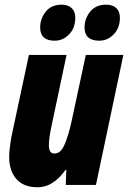

<svg xmlns="http://www.w3.org/2000/svg" viewBox="-20 -787 545 817"><path d="M139.2 9.8Q80.6 9.8 49.8 -25.1Q19 -60.1 19 -120.1Q19 -137.2 21.7 -158.2Q24.4 -179.2 27.8 -201.2L103 -553.2H263.2L198.2 -246.1Q188 -197.3 188 -168.9Q188 -152.3 193.4 -143.1Q198.7 -133.8 212.9 -133.8Q238.8 -133.8 255.4 -173.3Q272 -212.9 284.2 -269L345.2 -553.2H504.9L388.2 0H259.8L262.2 -64H258.8Q234.9 -30.3 205.1 -10.3Q175.3 9.8 139.2 9.8ZM402.8 -613.8Q339.8 -613.8 339.8 -669.9Q339.8 -707.5 363.5 -737.3Q387.2 -767.1 432.1 -767.1Q459.5 -767.1 474.9 -752.7Q490.2 -738.3 490.2 -711.9Q490.2 -667.5 463.6 -640.6Q437 -613.8 402.8 -613.8ZM212.9 -613.8Q150.9 -613.8 150.9 -669.9Q150.9 -707.5 174.6 -737.3Q198.2 -767.1 243.2 -767.1Q269 -767.1 284.7 -752.7Q300.3 -738.3 300.3 -711.9Q300.3 -667.5 273.9 -640.6Q247.6 -613.8 212.9 -613.8Z"/></svg>

Font: Open Sans Condensed ExtraBold
Style: Italic
Weight: 800
Width: 3
Italic angle: -12°
Designer: Monotype Design Team
Foundry: Monotype Imaging Inc.
Version: Version 3.003; ttfautohint (v1.8.4)